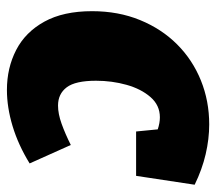

<svg xmlns="http://www.w3.org/2000/svg" viewBox="-54 -540 610 541"><g transform="rotate(90 250.5 -270.0)"><path d="M234 15Q172 15 121.5 -11Q71 -37 41.5 -90.5Q12 -144 12 -225Q12 -299 37 -360Q62 -421 105.5 -464.5Q149 -508 207 -531.5Q265 -555 331 -555Q372 -555 415 -545Q458 -535 501 -514L476 -349H351L345 -410Q327 -416 311 -416Q277 -416 254 -389.5Q231 -363 219.5 -322Q208 -281 208 -236Q208 -178 226.5 -153.5Q245 -129 278 -129Q301 -129 329 -139Q357 -149 389 -165L441 -49Q389 -17 336 -1Q283 15 234 15Z"/></g></svg>

Font: Bitter Black
Style: Italic
Weight: 900
Italic angle: -9°
Designer: Sol Matas, and Bitter project Authors
Foundry: Sol Matas
Version: Version 2.001